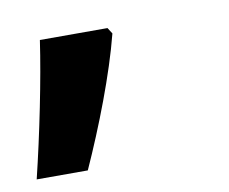

<svg xmlns="http://www.w3.org/2000/svg" viewBox="-54 -161 410 344"><g transform="rotate(-10 151.0 11.5)"><path d="M167 -100 160 -111H37C27 -42 7 56 -12 134H81C114 61 149 -29 167 -100Z"/></g></svg>

Font: Noto Sans Thaana SemiBold
Style: Regular
Weight: 600
Designer: David Williams
Foundry: Google Inc.
Version: Version 3.001